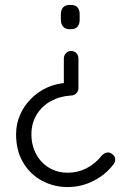

<svg xmlns="http://www.w3.org/2000/svg" viewBox="-20 -569 516 776"><path d="M297 -213Q297 -200 288 -191.5Q279 -183 267 -183Q221 -180 185 -160Q149 -140 128 -105.5Q107 -71 107 -26Q107 19 126.5 54.5Q146 90 179 109.5Q212 129 253 129Q296 129 331.5 110Q367 91 391 60Q399 51 410 48Q421 45 431 52Q444 60 445.5 72.5Q447 85 438 96Q407 137 358 162Q309 187 253 187Q197 187 149 161Q101 135 73 87Q45 39 45 -26Q45 -67 60.5 -103.5Q76 -140 104.5 -169Q133 -198 170 -215Q207 -232 250 -234Q253 -234 248 -233.5Q243 -233 238 -227V-332Q238 -345 246.5 -354Q255 -363 267 -363Q281 -363 289 -354Q297 -345 297 -332ZM267 -549Q285 -549 293.5 -539Q302 -529 302 -511V-489Q302 -472 293.5 -461.5Q285 -451 267 -451H261Q244 -451 235 -461.5Q226 -472 226 -489V-511Q226 -529 235 -539Q244 -549 261 -549Z"/></svg>

Font: zvoove
Style: Regular
Weight: 400
Designer: Vernon Adams (Nunito) & Andrew Paglinawan (Quicksand)
Foundry: zvoove
Version: Version 3.006